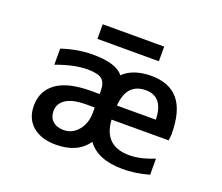

<svg xmlns="http://www.w3.org/2000/svg" viewBox="-119 -886 1238 1072"><g transform="rotate(20 500.0 -350.0)"><path d="M437.5 -231.4V-258.8H385.7Q305.7 -258.8 266.6 -232.4Q227.5 -206.1 227.5 -162.1Q227.5 -125 251 -103Q274.4 -81.1 316.4 -81.1Q367.2 -81.1 402.3 -122.6Q437.5 -164.1 437.5 -231.4ZM548.8 -227.5Q557.6 -74.2 709 -74.2Q773.4 -74.2 856.4 -107.4V-11.7Q770.5 11.7 699.2 10.7Q551.8 10.7 490.2 -74.2Q431.6 10.7 302.7 10.7Q215.8 10.7 165 -32.7Q114.3 -76.2 114.3 -152.3Q114.3 -241.2 182.1 -290Q250 -338.9 385.7 -338.9H437.5V-355.5Q437.5 -406.2 413.6 -425.8Q389.6 -445.3 326.2 -445.3Q250 -445.3 143.6 -406.2V-502Q239.3 -533.2 326.2 -533.2Q467.8 -533.2 509.8 -476.6Q566.4 -532.2 673.8 -533.2Q783.2 -533.2 837.4 -467.8Q891.6 -402.3 891.6 -265.6Q891.6 -252 887.7 -227.5ZM549.8 -311.5H781.2Q778.3 -446.3 673.8 -447.3Q618.2 -447.3 586.9 -414.6Q555.7 -381.8 549.8 -311.5ZM320.3 -624V-710.9H685.5V-624Z"/></g></svg>

Font: Gen Shin Gothic Monospace Medium
Style: Regular
Weight: 500
Designer: [Source Han Sans]
Ryoko NISHIZUKA  (kana & ideographs); Paul D. Hunt (Latin, Greek & Cyrillic); Wenlong ZHANG  (bopomofo
Version: Version 1.002.20150607